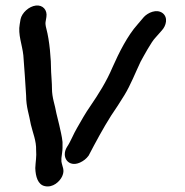

<svg xmlns="http://www.w3.org/2000/svg" viewBox="-20 -734 667 691"><path d="M268 -149C281 -155 291 -163 299 -174C323 -220 352 -274 380 -318L404 -354C412 -366 420 -379 428 -392C450 -428 467 -472 486 -512C497 -532 525 -584 539 -598L562 -624C578 -641 586 -671 565 -687C543 -703 512 -688 498 -673L475 -646C439 -606 408 -544 385 -492C363 -440 335 -396 305 -352C288 -328 272 -299 257 -273C245 -253 233 -222 221 -205C199 -169 226 -130 268 -149ZM107 -129C108 -99 116 -69 142 -64C170 -58 195 -80 204 -100C214 -123 204 -133 201 -153V-165C202 -175 205 -190 205 -202V-223C203 -244 197 -266 193 -285L183 -326C178 -357 167 -381 167 -416C167 -435 165 -454 164 -475C164 -523 158 -589 147 -630C144 -641 143 -650 144 -655L147 -673C151 -698 134 -717 109 -714C84 -711 59 -688 54 -665L51 -647C44 -610 60 -573 64 -535C68 -482 71 -441 74 -390C74 -348 85 -322 91 -286C98 -256 111 -227 110 -194C112 -170 108 -153 107 -129Z"/></svg>

Font: Dictator
Style: Ita
Weight: 500
Version: Version MIL.1277